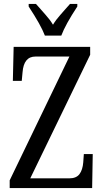

<svg xmlns="http://www.w3.org/2000/svg" viewBox="-20 -951 523 971"><path d="M29 -39 331 -665H159Q100 -665 94 -585L90 -542H45L49 -714H436V-674L133 -49H330Q366 -49 382 -70.5Q398 -92 401 -130L404 -172H449L446 0H29ZM125 -918V-931H162L186 -904Q189 -900 211 -875.5Q233 -851 248 -826Q263 -851 285 -875.5Q307 -900 310 -904L334 -931H371V-918Q311 -827 290 -771H207Q187 -824 125 -918Z"/></svg>

Font: Noto Serif Cond
Style: Regular
Weight: 400
Width: 3
Designer: Monotype Design Team
Foundry: Monotype Imaging Inc.
Version: Version 1.001